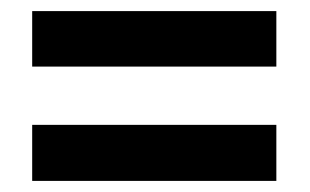

<svg xmlns="http://www.w3.org/2000/svg" viewBox="-20 -525 559 346"><path d="M478 -405V-505H38V-405ZM478 -199V-300H38V-199Z"/></svg>

Font: Noto Sans UI SemiCondensed
Style: Bold Italic
Weight: 700
Width: 4
Designer: Monotype Design Team
Foundry: Monotype Imaging Inc.
Version: 1.001